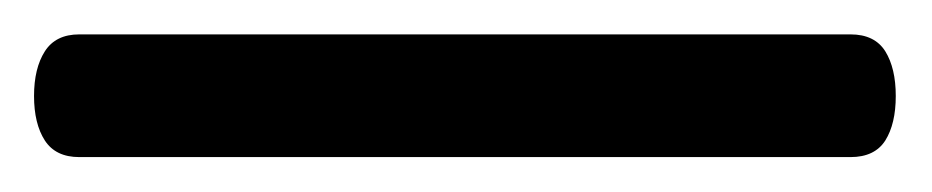

<svg xmlns="http://www.w3.org/2000/svg" viewBox="-22 58 534 110"><path d="M-2.5 113Q-2.5 97.1 3.7 87.4Q9.9 77.7 23.4 77.7H465.3Q479.1 77.7 485.2 87.4Q491.2 97.1 491.2 113Q491.2 128.9 485.2 138.5Q479.1 148 465.3 148H23.4Q9.9 148 3.7 138.5Q-2.5 128.9 -2.5 113Z"/></svg>

Font: Fraunces SuperSoft
Style: Regular
Weight: 900
Version: Version 1.000;[b76b70a41]